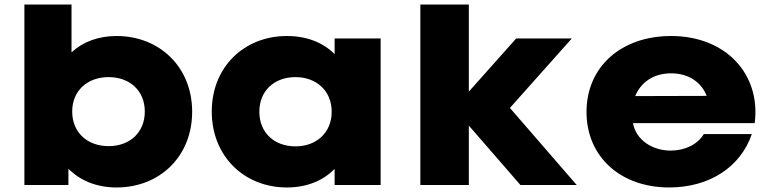

<svg xmlns="http://www.w3.org/2000/svg" viewBox="-20 -820 3412 851"><path d="M300 -325.7C300 -416.8 366.3 -478.2 461.4 -478.2C556.4 -478.2 621.8 -416.8 621.8 -325.7C621.8 -233.7 556.4 -172.3 461.4 -172.3C366.3 -172.3 300 -233.7 300 -325.7ZM497 10.9C686.1 10.9 831.7 -124.8 831.7 -324.8C831.7 -523.8 686.1 -660.4 497 -660.4C415.8 -660.4 347.5 -634.7 297 -588.1V-800H88.1V0H283.2V-72.3C334.7 -19.8 407.9 10.9 497 10.9Z M1129.5 -324.8C1129.5 -416.8 1194.8 -478.2 1289.9 -478.2C1382.9 -478.2 1450.2 -416.8 1450.2 -324.8C1450.2 -232.7 1382.9 -171.3 1289.9 -171.3C1194.8 -171.3 1129.5 -232.7 1129.5 -324.8ZM1251.2 10.9C1339.4 10.9 1411.6 -18.8 1463.1 -71.3V0H1667.1V-649.5H1463.1V-580.2C1411.6 -631.7 1339.4 -660.4 1251.2 -660.4C1064.1 -660.4 918.6 -524.8 918.6 -325.7C918.6 -125.7 1064.1 10.9 1251.2 10.9Z M1843.1 0H2058V-263.4L2286.7 0H2536.2L2240.1 -341.6L2514.4 -649.5H2267.9L2058 -413.9V-800H1843.1Z M2795.4 -394.1C2821.1 -456.4 2877.6 -495 2954.8 -495C3031 -495 3088.5 -456.4 3112.2 -395ZM2945.9 10.9C3125.1 10.9 3262.7 -80.2 3312.2 -225.7H3099.4C3071.6 -179.2 3015.2 -152.5 2952.8 -152.5C2871.6 -152.5 2799.4 -199 2785.5 -274.3H3325.1C3352.8 -492.1 3196.4 -660.4 2954.8 -660.4C2734 -660.4 2579.6 -524.8 2579.6 -323.8C2579.6 -124.8 2731 10.9 2945.9 10.9Z"/></svg>

Font: Calandify
Style: Semi Bold
Weight: 700
Designer: Brittany Allen
Foundry: Brittany Allen
Version: Version 1.0; ttfautohint (v1.8.4.7-5d5b)